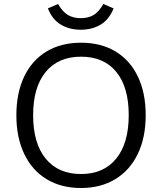

<svg xmlns="http://www.w3.org/2000/svg" viewBox="-20 -934 812 962"><path d="M62 -356Q62 -468 101 -550Q140 -632 213 -676Q286 -720 386 -720Q486 -720 559 -676Q632 -632 671 -550Q710 -468 710 -357Q710 -245 670.5 -163Q631 -81 558 -36.5Q485 8 386 8Q287 8 214 -36Q141 -80 101.5 -162.5Q62 -245 62 -356ZM625 -357Q625 -498 562.5 -574Q500 -650 386 -650Q272 -650 209 -573.5Q146 -497 146 -357Q146 -216 209 -139Q272 -62 386 -62Q499 -62 562 -139Q625 -216 625 -357ZM220 -892 271 -914Q294 -874 321 -858.5Q348 -843 385 -843Q422 -843 448.5 -858.5Q475 -874 498 -914L549 -892Q527 -836 484 -810.5Q441 -785 385 -785Q328 -785 285 -810.5Q242 -836 220 -892Z"/></svg>

Font: Muli
Style: Regular
Weight: 400
Designer: Vernon Adams
Foundry: Vernon Adams
Version: Version 2.000